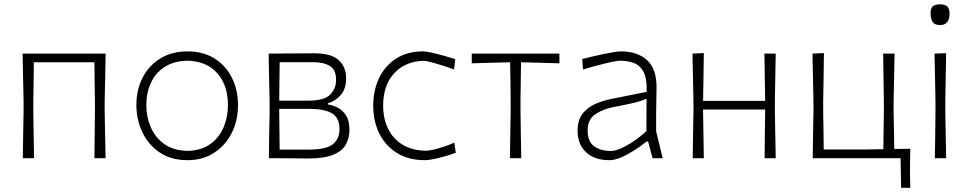

<svg xmlns="http://www.w3.org/2000/svg" viewBox="-20 -748 4590 908"><path d="M88 0Q88.5 -56 89.5 -107.8Q90.5 -159.5 91.5 -220.5V-270.5Q90 -333 89 -386Q88 -439 87 -494.5H479.5Q478.5 -439 477.5 -386Q476.5 -333 475 -270.5V-220.5Q476 -159.5 477 -107.8Q478 -56 479.5 0H426.5Q427 -56 427.8 -107.8Q428.5 -159.5 429 -220.5V-270.5Q428 -321 427.5 -365Q427 -409 426.5 -453.5H140Q139.5 -409 139 -365.2Q138.5 -321.5 137.5 -270.5V-220.5Q138.5 -159.5 139.2 -107.8Q140 -56 141 0Z M866.5 9.5Q789.5 9.5 735.5 -26.8Q681.5 -63 653.2 -122.5Q625 -182 625 -251Q625 -325 655.2 -382.5Q685.5 -440 739.8 -472.5Q794 -505 866 -505Q940.5 -505 994 -471.8Q1047.5 -438.5 1076.5 -380.8Q1105.5 -323 1105.5 -251Q1105.5 -178 1075.8 -119Q1046 -60 992.2 -25.2Q938.5 9.5 866.5 9.5ZM866.5 -34.5Q932.5 -36 974.8 -66.8Q1017 -97.5 1037.5 -146.2Q1058 -195 1058 -251Q1058 -344.5 1007.8 -401.5Q957.5 -458.5 866.5 -461Q802 -459.5 758.8 -431.5Q715.5 -403.5 693.8 -356.5Q672 -309.5 672 -251Q672 -195.5 693 -146.5Q714 -97.5 757 -66.8Q800 -36 866.5 -34.5Z M1251.5 0Q1252 -56 1253 -107.8Q1254 -159.5 1255 -220.5V-270.5Q1253.5 -333 1252.5 -385.8Q1251.5 -438.5 1250.5 -494.5Q1292 -495 1351.8 -495.2Q1411.5 -495.5 1464.5 -496Q1547 -496 1582 -463.5Q1617 -431 1617 -377Q1617 -329.5 1592.5 -300Q1568 -270.5 1531 -259.5V-254Q1555 -250.5 1578.2 -238.2Q1601.5 -226 1617 -201Q1632.5 -176 1632.5 -134Q1632.5 -97 1616.5 -66.2Q1600.5 -35.5 1558 -17Q1515.5 1.5 1437 1.5Q1382.5 1 1333.8 0.5Q1285 0 1251.5 0ZM1302.5 -454Q1302 -415 1301.5 -365.5Q1301 -316 1300.5 -272H1439Q1514 -272 1541.8 -301Q1569.5 -330 1569.5 -370Q1569.5 -418 1540.2 -436Q1511 -454 1458 -454ZM1302.5 -40.5H1436Q1523.5 -40.5 1554.5 -66.2Q1585.5 -92 1585.5 -137Q1585.5 -191 1550 -212Q1514.5 -233 1447.5 -233H1300.5V-222Q1301 -179 1301.5 -129.5Q1302 -80 1302.5 -40.5Z M1989.5 9.5Q1911.5 9.5 1856.8 -24.8Q1802 -59 1773.5 -117.2Q1745 -175.5 1745 -248Q1745 -321 1773 -379.2Q1801 -437.5 1853.8 -471.2Q1906.5 -505 1980.5 -505Q1995.5 -505 2024.2 -498.5Q2053 -492 2083 -483.2Q2113 -474.5 2133 -468.5L2127.5 -419.5Q2081 -436.5 2038.8 -448.5Q1996.5 -460.5 1983.5 -460.5Q1897 -458 1844.5 -401.8Q1792 -345.5 1792 -248.5Q1792 -188.5 1814.5 -140.8Q1837 -93 1882 -64.8Q1927 -36.5 1994.5 -35Q2005 -35 2027.8 -40Q2050.5 -45 2077.5 -53.8Q2104.5 -62.5 2128.5 -73.5L2135.5 -25.5Q2114.5 -17.5 2086.5 -9.5Q2058.5 -1.5 2032.2 4Q2006 9.5 1989.5 9.5Z M2391.5 0Q2392.5 -56 2393.2 -107.8Q2394 -159.5 2395 -220.5V-270.5Q2394.5 -321 2394 -365Q2393.5 -409 2392.5 -453.5Q2349 -452.5 2302.5 -451.2Q2256 -450 2211 -448.5V-494.5H2625.5V-448.5Q2580 -450 2533.2 -451.2Q2486.5 -452.5 2444 -453.5Q2443.5 -409 2442.8 -365Q2442 -321 2441.5 -270.5V-220.5Q2442.5 -159.5 2443.2 -107.8Q2444 -56 2445 0Z M2862 9.5Q2791.5 9.5 2751.5 -28.2Q2711.5 -66 2711.5 -129Q2711.5 -181.5 2736.5 -212Q2761.5 -242.5 2798.2 -257.8Q2835 -273 2870.5 -280L3038 -313.5Q3040.5 -376 3023.5 -407.8Q3006.5 -439.5 2977 -450.2Q2947.5 -461 2912 -461Q2901.5 -461 2874 -455.2Q2846.5 -449.5 2810 -440Q2773.5 -430.5 2737 -419L2733.5 -469Q2750 -473 2775.5 -479.2Q2801 -485.5 2828.2 -491.2Q2855.5 -497 2879.2 -501Q2903 -505 2917 -505Q2993 -505 3039 -464.5Q3085 -424 3085 -334Q3085 -312.5 3084 -278.5Q3083 -244.5 3083 -211V-127Q3090.5 -95 3097.8 -65.8Q3105 -36.5 3114 0H3066L3045 -79H3038.5Q3010 -56.5 2978.2 -36.2Q2946.5 -16 2916.2 -3.2Q2886 9.5 2862 9.5ZM2869.5 -34Q2888 -34 2916.2 -46.2Q2944.5 -58.5 2976.2 -79.8Q3008 -101 3037 -128L3037.5 -281.5Q3028.5 -277 3013.5 -271.8Q2998.5 -266.5 2968.5 -259.5Q2938.5 -252.5 2885 -242.5Q2833 -233 2796 -208.2Q2759 -183.5 2759 -131Q2759 -78 2790.2 -56Q2821.5 -34 2869.5 -34Z M3256 0Q3256.5 -56 3257.5 -107.8Q3258.5 -159.5 3259.5 -220.5V-270.5Q3258 -333 3257 -386Q3256 -439 3255 -494.5L3308.5 -497Q3308 -440.5 3307 -387Q3306 -333.5 3305 -271H3598.5Q3597.5 -333 3596.8 -386Q3596 -439 3595 -494.5H3648.5Q3647.5 -439 3646.5 -386Q3645.5 -333 3644.5 -270.5V-220.5Q3645.5 -159.5 3646.5 -107.8Q3647.5 -56 3648.5 0H3596Q3596.5 -56 3597 -107.8Q3597.5 -159.5 3598.5 -220.5V-230H3305V-220.5Q3306 -159.5 3306.8 -107.8Q3307.5 -56 3308.5 0Z M4241.5 140 4239 0H3823.5Q3824 -56 3825 -107.8Q3826 -159.5 3827 -220.5V-270.5Q3825.5 -333 3824.5 -386Q3823.5 -439 3822.5 -494.5L3876.5 -497Q3876 -440.5 3875 -387Q3874 -333.5 3873 -270.5V-220.5Q3874 -169.5 3874.5 -127.2Q3875 -85 3875.5 -41H4068.5Q4111 -41.5 4157.5 -42.5Q4158 -86 4158.5 -128Q4159 -170 4160 -220.5V-270.5Q4159 -333 4158.2 -386Q4157.5 -439 4156.5 -494.5H4210.5Q4209.5 -439 4208.5 -386Q4207.5 -333 4206 -270.5V-220.5Q4207 -171 4207.8 -128.8Q4208.5 -86.5 4209 -43.5Q4247 -44 4285 -44.5Q4284.5 -19 4284 5Q4283.5 29 4283.5 51.5Q4283.5 74 4284 96Q4284.5 118 4285 140Z M4401 0Q4402 -56 4402.8 -107.8Q4403.5 -159.5 4404 -220.5V-270.5Q4403 -333 4401.8 -386Q4400.5 -439 4399.5 -494.5L4454.5 -496.5Q4453.5 -440 4452.5 -386.8Q4451.5 -333.5 4450.5 -270.5V-220.5Q4451.5 -159.5 4452.5 -107.8Q4453.5 -56 4454.5 0ZM4425 -629.5Q4402 -629.5 4391.5 -643Q4381 -656.5 4381 -687Q4381 -709 4391.5 -718.2Q4402 -727.5 4426 -727.5Q4449.5 -727.5 4460 -717.2Q4470.5 -707 4470.5 -683.5Q4470.5 -629.5 4425 -629.5Z"/></svg>

Font: Commissioner Loud ExtraLight
Style: Regular
Weight: 200
Designer: Kostas Bartsokas
Foundry: Kostas Bartsokas
Version: Version 1.000; ttfautohint (v1.8.3)